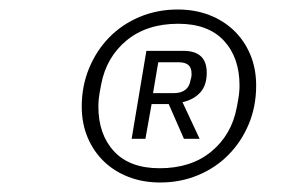

<svg xmlns="http://www.w3.org/2000/svg" viewBox="-20 -730 640 404"><path d="M317 -346Q281 -346 251 -357.5Q221 -369 199 -390Q177 -411 164.5 -440.5Q152 -470 152 -506Q152 -549 167.5 -586.5Q183 -624 210 -651.5Q237 -679 274 -694.5Q311 -710 354 -710Q390 -710 420 -698.5Q450 -687 472 -666Q494 -645 506.5 -615.5Q519 -586 519 -550Q519 -506 503.5 -469Q488 -432 461 -404.5Q434 -377 397 -361.5Q360 -346 317 -346ZM316 -376Q382 -376 424.5 -411Q467 -446 478 -503Q482 -523 483 -532.5Q484 -542 484 -550Q484 -609 451 -644.5Q418 -680 355 -680Q289 -680 246.5 -645Q204 -610 193 -553Q189 -533 188 -523.5Q187 -514 187 -506Q187 -447 220 -411.5Q253 -376 316 -376ZM286 -438H257L288 -623H366Q415 -623 415 -577Q415 -550 401 -535Q387 -520 364 -515L400 -438H367L335 -511H299ZM345 -534Q377 -534 381 -562Q383 -568 383 -571Q383 -574 383 -576Q383 -599 356 -599H313L302 -534Z"/></svg>

Font: IBM Plex Mono Light
Style: Italic
Weight: 300
Italic angle: -9°
Monospace: yes
Designer: Mike Abbink, Paul van der Laan, Pieter van Rosmalen
Foundry: Bold Monday
Version: Version 2.3